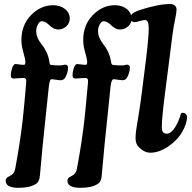

<svg xmlns="http://www.w3.org/2000/svg" viewBox="-20 -736 943 942"><path d="M397.5 -353.5Q384.3 -353.5 370.6 -352.1Q356.9 -350.6 352.1 -350.6Q343.3 -350.6 339.6 -354Q335.9 -357.4 335.9 -368.7Q335.9 -382.8 342.3 -402.3Q348.6 -421.9 359.4 -421.9Q364.7 -421.9 376.7 -419.9Q388.7 -418 398.9 -418Q401.9 -418 403.6 -418.5Q405.3 -418.9 406.5 -422.4Q407.7 -425.8 407.7 -432.1Q407.2 -446.3 397.7 -479.5Q388.2 -512.7 388.2 -538.6Q388.2 -613.8 435.5 -662.1Q482.9 -710.4 543.5 -710.4Q572.8 -710.4 594.7 -697Q616.7 -683.6 623 -661.6Q630.4 -673.8 663.1 -686Q756.3 -716.3 814.9 -716.3Q829.6 -716.3 837.9 -709Q846.2 -701.7 846.2 -688.5Q846.2 -674.8 838.9 -639.9Q831.5 -605 826.7 -568.8L792 -296.9Q773.9 -159.7 773.9 -112.3Q773.9 -94.7 780.3 -87.4Q786.6 -80.1 799.3 -80.1Q814.9 -80.1 831.8 -101.6Q848.6 -123 861.3 -158.2Q862.8 -161.6 864 -166.5Q865.2 -171.4 866 -173.6Q866.7 -175.8 867.9 -178.2Q869.1 -180.7 871.3 -181.6Q873.5 -182.6 876.5 -182.6Q885.3 -182.6 891.4 -176.5Q897.5 -170.4 897.5 -162.6Q897.5 -128.9 873.3 -87.6Q849.1 -46.4 801.3 -14.2Q758.3 13.2 717.3 13.2Q688.5 13.2 660.6 -14.6Q645 -29.8 645 -59.1Q645 -77.6 648.4 -99.9Q651.9 -122.1 660.4 -174.1Q668.9 -226.1 676.8 -289.6L696.3 -444.3Q710.4 -560.5 709.7 -599.1Q709 -637.7 691.9 -637.7Q681.6 -637.7 664.8 -632.6Q647.9 -627.4 641.1 -627.4Q629.9 -627.4 624.5 -633.8Q620.6 -615.2 604.5 -603.3Q588.4 -591.3 569.8 -591.3Q556.6 -591.3 544.9 -597.7Q533.2 -604 526.1 -611.6Q519 -619.1 508.8 -625.5Q498.5 -631.8 487.8 -631.8Q477.5 -631.8 469.2 -616Q460.9 -600.1 460.9 -585Q460.9 -568.4 466.6 -554Q472.2 -539.6 480.5 -528.1Q488.8 -516.6 497.6 -504.2Q506.3 -491.7 514.2 -472.7Q522 -453.6 525.4 -430.7Q525.9 -424.8 527.8 -421.9Q529.8 -418.9 531.5 -418.2Q533.2 -417.5 537.6 -417Q555.7 -415 575.7 -415Q586.9 -415 593.5 -417Q600.1 -418.9 602.1 -418.9Q608.9 -418.9 613 -415.3Q617.2 -411.6 617.2 -405.8Q617.2 -380.9 604 -356.4Q595.7 -342.3 581.1 -342.3Q574.7 -342.3 559.1 -344.7Q543.5 -347.2 536.6 -347.2Q526.9 -347.2 522.5 -312.5L508.3 -173.8Q492.7 -31.7 479 125.5Q477.5 155.8 459 166.5Q430.7 185.5 374.5 185.5Q311 185.5 311 150.9Q311 137.7 324.2 131.3Q337.9 124 338.9 123Q353.5 112.8 356.9 94.2Q357.9 89.4 362.8 61.8Q367.7 34.2 368.7 28.1Q369.6 22 373.8 -2.2Q377.9 -26.4 379.2 -36.4Q380.4 -46.4 383.8 -68.8Q387.2 -91.3 389.2 -106.9Q391.1 -122.6 393.8 -145.5Q396.5 -168.5 398.7 -191.7Q400.9 -214.8 403.3 -240.7L411.6 -329.1Q413.1 -341.8 410.4 -347.7Q407.7 -353.5 397.5 -353.5ZM94.7 -353.5Q81.5 -353.5 67.6 -352.1Q53.7 -350.6 48.8 -350.6Q40 -350.6 36.6 -354Q33.2 -357.4 33.2 -368.7Q33.2 -382.8 39.6 -402.3Q45.9 -421.9 56.6 -421.9Q62 -421.9 73.7 -419.9Q85.4 -418 95.7 -418Q98.6 -418 100.3 -418.5Q102.1 -418.9 103.3 -422.4Q104.5 -425.8 104.5 -432.1Q104 -446.3 94.5 -479.5Q85 -512.7 85 -538.6Q85 -613.8 132.6 -662.1Q180.2 -710.4 240.7 -710.4Q275.4 -710.4 298.8 -691.9Q322.3 -673.3 322.3 -645Q322.3 -621.6 304.9 -606.4Q287.6 -591.3 266.6 -591.3Q253.4 -591.3 241.7 -597.7Q230 -604 222.9 -611.6Q215.8 -619.1 205.6 -625.5Q195.3 -631.8 184.6 -631.8Q174.3 -631.8 166 -616Q157.7 -600.1 157.7 -585Q157.7 -564.5 166.3 -546.6Q174.8 -528.8 185.5 -516.6Q196.3 -504.4 207.5 -481.4Q218.8 -458.5 222.7 -430.7Q223.1 -424.8 224.6 -421.9Q226.1 -418.9 228 -418.2Q230 -417.5 234.4 -417Q252 -415 272 -415Q283.2 -415 290 -417Q296.9 -418.9 298.8 -418.9Q305.7 -418.9 309.8 -415.3Q314 -411.6 314 -405.8Q314 -380.9 300.8 -356.4Q292.5 -342.3 277.8 -342.3Q271 -342.3 255.6 -344.7Q240.2 -347.2 233.4 -347.2Q227.5 -347.2 224.9 -338.6Q222.2 -330.1 219.7 -312.5L205.1 -173.8Q187 -7.3 175.8 125.5Q173.3 156.2 155.8 166.5Q126.5 185.5 71.3 185.5Q7.8 185.5 7.8 150.9Q7.8 137.7 21 131.3Q35.2 123.5 35.6 123Q50.8 112.3 54.2 94.2Q55.2 89.4 60.1 61.8Q64.9 34.2 65.9 28.1Q66.9 22 71 -2.2Q75.2 -26.4 76.4 -36.4Q77.6 -46.4 81.1 -68.8Q84.5 -91.3 86.4 -106.9Q88.4 -122.6 91.1 -145.5Q93.8 -168.5 95.9 -191.7Q98.1 -214.8 100.6 -240.7L108.4 -329.1Q108.9 -336.4 108.6 -341.8Q108.4 -347.2 105.2 -350.3Q102.1 -353.5 94.7 -353.5Z"/></svg>

Font: Cooper* SemiBold
Style: Italic
Weight: 600
Italic angle: -7°
Designer: Owen Earl
Foundry: indestructible type*
Version: Version 0.001